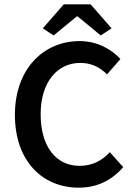

<svg xmlns="http://www.w3.org/2000/svg" viewBox="-20 -856 616 888"><path d="M49 -325C49 -108 179 12 344 12C427 12 495 -20 550 -83L488 -152C451 -112 406 -89 348 -89C238 -89 168 -179 168 -328C168 -475 244 -565 351 -565C402 -565 441 -546 475 -512L537 -583C496 -628 430 -666 348 -666C183 -666 49 -539 49 -325ZM178 -725 228 -692 335 -780H339L446 -692L496 -725L399 -836H275Z"/></svg>

Font: DAIFUKU Sans Semibold
Style: Regular
Weight: 600
Designer: Original font ‘Source Sans 3’ : Paul D. Hunt
Foundry: Daifuku
Version: Version 1.000